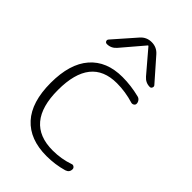

<svg xmlns="http://www.w3.org/2000/svg" viewBox="-226 -844 945 945"><g transform="rotate(45 246.5 -371.5)"><path d="M283 10Q167 10 105 -58Q43 -126 43 -260Q43 -392 103 -461Q163 -530 273 -530Q332 -530 392 -515Q402 -513 408.5 -504.5Q415 -496 415 -486Q415 -478 408 -473.5Q401 -469 393 -471Q334 -489 275 -489Q93 -489 93 -260Q93 -31 285 -31Q345 -31 399 -50Q406 -53 413 -48Q420 -43 420 -35Q420 -13 398 -6Q343 10 283 10ZM311 -727 412 -612Q417 -606 413.5 -598Q410 -590 402 -590Q373 -590 353 -613L255 -728Q254 -729 253 -729L251 -728L153 -613Q133 -590 104 -590Q95 -590 91.5 -597.5Q88 -605 94 -612L195 -727Q218 -753 253 -753Q288 -753 311 -727Z"/></g></svg>

Font: Rounded Mplus 1c Light
Style: Regular
Weight: 300
Version: Version 1.059.20150529